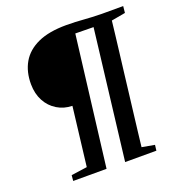

<svg xmlns="http://www.w3.org/2000/svg" viewBox="-147 -956 999 1077"><g transform="rotate(-20 352.5 -417.5)"><path d="M106 0 109 -33.5 204 -47 246 -397.5Q196 -398.5 155.8 -423Q115.5 -447.5 92.5 -490.5Q69.5 -533.5 69 -590Q68.5 -664.5 100.2 -719.5Q132 -774.5 198.2 -804.8Q264.5 -835 368 -835Q397.5 -835 422.2 -833.8Q447 -832.5 470.5 -830.8Q494 -829 519.5 -827.8Q545 -826.5 576.5 -826H705L701 -786.5L617.5 -771.5Q613.5 -736.5 608 -689.5Q602.5 -642.5 595.8 -587.8Q589 -533 582 -474Q575 -415 567.8 -355.5Q560.5 -296 553.8 -240Q547 -184 541.2 -134.8Q535.5 -85.5 531 -47L606.5 -33.5L602.5 0H416L508.5 -772L400 -773.5L305 0Z"/></g></svg>

Font: Merriweather 48pt SemiBold
Style: Italic
Weight: 600
Italic angle: -7.8°
Designer: Eben Sorkin
Foundry: Eben Sorkin
Version: Version 2.101